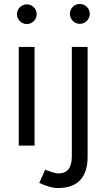

<svg xmlns="http://www.w3.org/2000/svg" viewBox="-20 -738 541 973"><path d="M75 0H155V-500H75ZM116 -616C143 -616 166 -639 166 -666C166 -694 143 -716 116 -716C89 -716 66 -694 66 -666C66 -639 89 -616 116 -616ZM384 -617C412 -617 435 -640 435 -668C435 -695 412 -718 384 -718C357 -718 334 -695 334 -668C334 -640 357 -617 384 -617ZM273 215C373 215 424 161 424 56V-500H344V54C344 112 322 141 276 141C262 141 241 134 209 122L179 189C216 206 248 215 273 215Z"/></svg>

Font: HB Figtree Prototype
Style: Regular
Weight: 400
Designer: Alfredo Marco Pradil
Foundry: Hanken Design Co.®
Version: Version 1.002;Glyphs 3.2 (3228)